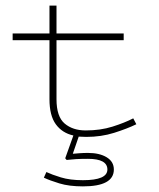

<svg xmlns="http://www.w3.org/2000/svg" viewBox="-20 -476 565 683"><path d="M385 127Q385 187 275 187Q226 187 191.5 176.5Q157 166 136 156L145 136Q164 145 196.5 155Q229 165 275 165Q362 165 362 127Q362 89 293 89Q268 89 251 90Q234 91 217 93L212 87L241 6Q201 -3 178.5 -34Q156 -65 156 -123V-333H25V-357H156V-456H181V-357H420V-333H181V-123Q181 -61 210 -36.5Q239 -12 285 -12Q337 -12 380 -25.5Q423 -39 454 -55L465 -34Q432 -18 386 -3.5Q340 11 287 11Q273 11 260 10L239 71Q251 70 264 69Q277 68 293 68Q334 68 359.5 83.5Q385 99 385 127Z"/></svg>

Font: BhuTuka Expanded One
Style: Regular
Weight: 400
Designer: Erin McLaughlin
Version: Version 1.000; ttfautohint (v1.8.3)